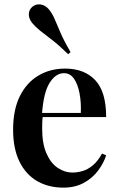

<svg xmlns="http://www.w3.org/2000/svg" viewBox="-20 -845 545 879"><path d="M278 -531Q366 -531 416 -478Q466 -425 466 -309H129L128 -328H350Q352 -377 344 -418.5Q336 -460 318.5 -485Q301 -510 273 -510Q235 -510 207 -465.5Q179 -421 172 -320L176 -314Q174 -301 173.5 -286Q173 -271 173 -256Q173 -187 193 -142Q213 -97 245 -76Q277 -55 311 -55Q334 -55 358 -62Q382 -69 405 -88Q428 -107 447 -142L466 -134Q455 -99 429.5 -64.5Q404 -30 364 -8Q324 14 270 14Q202 14 150 -16Q98 -46 69 -105.5Q40 -165 40 -251Q40 -342 70.5 -404Q101 -466 155 -498.5Q209 -531 278 -531ZM128 -814Q145 -828 166.5 -824.5Q188 -821 204 -802Q220 -782 231 -756Q242 -730 257.5 -694Q273 -658 303 -606L292 -597Q250 -638 218.5 -662Q187 -686 165 -703.5Q143 -721 127 -740Q111 -761 112 -781Q113 -801 128 -814Z"/></svg>

Font: Playfair Display SemiBold
Style: Regular
Weight: 600
Designer: Claus Eggers Sørensen
Foundry: Claus Eggers Sørensen
Version: Version 1.203